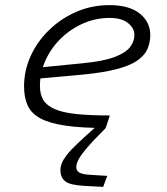

<svg xmlns="http://www.w3.org/2000/svg" viewBox="-20 -495 654 750"><path d="M408 -425Q354 -425 305 -403.5Q256 -382 218 -345Q180 -308 158 -260Q136 -212 136 -159Q136 -126 149.5 -104Q163 -82 194.5 -68.5Q226 -55 278.5 -49.5Q331 -44 409 -44L393 5Q299 5 237 -4Q175 -13 139 -32Q103 -51 88.5 -82Q74 -113 74 -158Q74 -219 99.5 -275.5Q125 -332 171 -377Q217 -422 277.5 -448.5Q338 -475 408 -475Q485 -475 526 -442Q567 -409 567 -358Q567 -330 556.5 -305Q546 -280 518.5 -260Q491 -240 439.5 -226Q388 -212 307 -204L97 -185L111 -229L304 -248Q386 -256 429.5 -273Q473 -290 489 -312.5Q505 -335 505 -358Q505 -385 480 -405Q455 -425 408 -425ZM216 170Q216 157 221 143.5Q226 130 240 111.5Q254 93 282.5 66Q311 39 357 -2L393 5Q341 57 316.5 86.5Q292 116 285 131.5Q278 147 278 158Q278 171 289 178.5Q300 186 334 188L399 192L383 235L308 231Q253 228 234.5 213Q216 198 216 170Z"/></svg>

Font: Intel One Mono Light
Style: Italic
Weight: 300
Italic angle: -16°
Monospace: yes
Designer: Fred Shallcrass
Foundry: Frere-Jones Type LLC
Version: Version 1.004